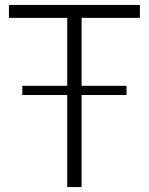

<svg xmlns="http://www.w3.org/2000/svg" viewBox="-20 -754 600 774"><path d="M70 -371V-408H490V-371ZM251 0V-682H16V-734H544V-682H309V0Z"/></svg>

Font: Exo Thin Light
Style: Regular
Weight: 300
Version: Version 2.000